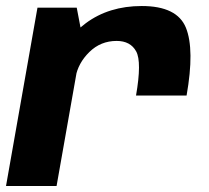

<svg xmlns="http://www.w3.org/2000/svg" viewBox="-31 -618 696 638"><path d="M421 -300.5H589Q616 -453.5 586.8 -525.8Q557.5 -598 440 -598Q331 -598 254 -540.8Q177 -483.5 162 -399.5L220 -361Q228.5 -408.5 266 -445.2Q303.5 -482 356.5 -482Q402.5 -482 421.5 -447.2Q440.5 -412.5 421 -300.5ZM-11 0H157L243.5 -490L224 -592.5H93.5Z"/></svg>

Font: Anybody UltraCondensed Thin
Style: Bold Italic
Weight: 700
Italic angle: -10°
Version: Version 1.111